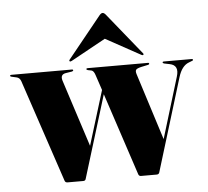

<svg xmlns="http://www.w3.org/2000/svg" viewBox="-53 -708 824 760"><g transform="rotate(-5 359.0 -328.0)"><path d="M247.5 0H185Q176.5 0 174 -7.5L37.5 -415.5Q32.5 -429 20.5 -431.5L0.5 -436Q-4.5 -437 -4.5 -440Q-4.5 -443.5 0 -443.5H241.5Q246 -443.5 246 -439.5Q246 -437 240.5 -435.5L215.5 -431.5Q192.5 -427.5 200.5 -402.5L286.5 -136.5L353 -352.5L332.5 -414Q327 -431 317.5 -433L304.5 -435.5Q298.5 -437 298.5 -440Q298.5 -443.5 303.5 -443.5H543.5Q548 -443.5 548 -439.5Q548 -436.5 542.5 -435.5L514.5 -429.5Q498 -425.5 494.5 -420.2Q491 -415 494.5 -403.5L579 -137.5L652.5 -379Q666.5 -423.5 629 -431L607 -435.5Q601.5 -437 601.5 -440Q601.5 -443.5 606 -443.5H717.5Q722 -443.5 722 -439.5Q722 -437 716.5 -435.5L705 -431Q676.5 -420.5 663 -376.5L550 -7Q547.5 0 539.5 0H477Q469 0 466.5 -8L358.5 -335L257.5 -6.5Q255.5 0 247.5 0ZM243.5 -477.5Q237.5 -474.5 235.5 -476.5Q232.5 -479.5 236 -483.5L369.5 -648.5Q376 -656 381.5 -656Q387 -656 393.5 -648.5L527 -483.5Q531 -479 527.5 -476.5Q526 -474.5 520 -477.5L381.5 -553.5Z"/></g></svg>

Font: Fraunces 144pt S000
Style: Bold
Weight: 700
Version: Version 1.000; ttfautohint (v1.8.3)